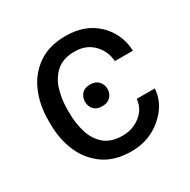

<svg xmlns="http://www.w3.org/2000/svg" viewBox="-129 -659 782 791"><g transform="rotate(-30 261.5 -264.0)"><path d="M214.4 -262.2Q214.4 -284.2 227.8 -299.3Q241.2 -314.5 267.6 -314.5Q293.5 -314.5 307.4 -299.3Q321.3 -284.2 321.3 -262.2Q321.3 -241.2 307.4 -226.3Q293.5 -211.4 267.6 -211.4Q241.2 -211.4 227.8 -226.3Q214.4 -241.2 214.4 -262.2ZM280.3 9.8Q200.7 9.8 148.7 -26.6Q96.7 -63 71 -123Q45.4 -183.1 45.4 -253.9V-274.4Q45.4 -345.2 71 -405.3Q96.7 -465.3 148.9 -501.7Q201.2 -538.1 280.3 -538.1Q373 -538.1 430.2 -483.2Q487.3 -428.2 490.7 -346.7H404.8Q401.4 -395.5 367.9 -429.7Q334.5 -463.9 280.3 -463.9Q224.6 -463.9 193.1 -435.5Q161.6 -407.2 148.7 -363.8Q135.7 -320.3 135.7 -274.4V-253.9Q135.7 -207.5 148.4 -164.1Q161.1 -120.6 192.6 -92.5Q224.1 -64.5 280.3 -64.5Q328.6 -64.5 365 -93.3Q401.4 -122.1 404.8 -167H490.7Q487.3 -96.2 425.8 -43.2Q364.3 9.8 280.3 9.8Z"/></g></svg>

Font: RobotoDEMO
Style: Regular
Weight: 400
Designer: Christian Robertson
Foundry: Google
Version: Version 2.136